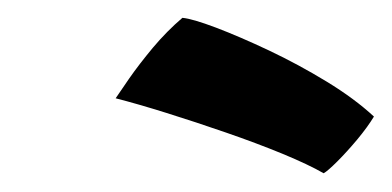

<svg xmlns="http://www.w3.org/2000/svg" viewBox="-20 -762 429 210"><path d="M179.5 -742.5Q190.5 -741.5 216.2 -731.8Q242 -722 274.2 -706.8Q306.5 -691.5 337.2 -672.8Q368 -654 389 -634.5Q382 -623 370.8 -609.5Q359.5 -596 349 -585.5Q338.5 -575 334 -572.5Q317.5 -582 289 -593.8Q260.5 -605.5 227.2 -617Q194 -628.5 162 -638.5Q130 -648.5 106.5 -654.5Q110.5 -660.5 121.2 -676Q132 -691.5 147.2 -709.8Q162.5 -728 179.5 -742.5Z"/></svg>

Font: Grandstander SemiBold
Style: Italic
Weight: 600
Italic angle: -15°
Designer: Tyler Finck
Foundry: Etcetera Type Co
Version: Version 1.200; ttfautohint (v1.8.3)